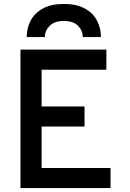

<svg xmlns="http://www.w3.org/2000/svg" viewBox="-20 -951 656 971"><path d="M83.5 0V-700H518V-598.5H190.5V-412.5H407.5V-311H190.5V-101.5H539V0ZM115 -763.5Q115 -808.5 135 -846.8Q155 -885 196.8 -908Q238.5 -931 303 -931Q368 -931 409.5 -907.8Q451 -884.5 470.8 -846.2Q490.5 -808 490.5 -763.5H398.5Q398.5 -796.5 374.5 -820.8Q350.5 -845 303 -845Q256 -845 231.5 -820.8Q207 -796.5 207 -763.5Z"/></svg>

Font: Overpass Mono Light SemiBold
Style: Regular
Weight: 600
Monospace: yes
Version: Version 4.000